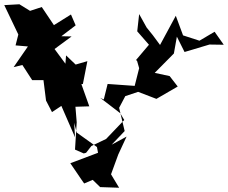

<svg xmlns="http://www.w3.org/2000/svg" viewBox="-60 -863 1070 901"><path d="M335 -2 375 -19 410 15 499 18 461 -45 495 -138 534 -222 464 -184 525 -248 499 -357 528 -412 588 -432 674 -399 774 -457 736 -506 666 -521 756 -612 770 -691 806 -619 923 -654 990 -653 947 -714 876 -672 799 -697 765 -789 691 -652 657 -698 628 -734 593 -797 584 -716 639 -653 578 -581 583 -578 593 -543 572 -460 445 -469 427 -396 410 -404 504 -332 523 -300 438 -211 369 -178 344 -146 333 -143 292 -161 300 -289 294 -362 359 -364 322 -468 329 -469 350 -576 295 -560 250 -603 247 -564 196 -633 276 -692 228 -693 295 -744 273 -795 193 -745 136 -830 81 -812 31 -843 -40 -839 26 -701 13 -650 71 -645 4 -548 45 -558 91 -487H144L156 -391L184 -337L228 -366L292 -219L288 -287L300 -241L395 -173L400 -146L270 -97L323 -19Z"/></svg>

Font: Hussar Lance
Style: Regular
Weight: 700
Foundry: Cannot Into Space Fonts, PlusOne Fonts
Version: Version 2.27